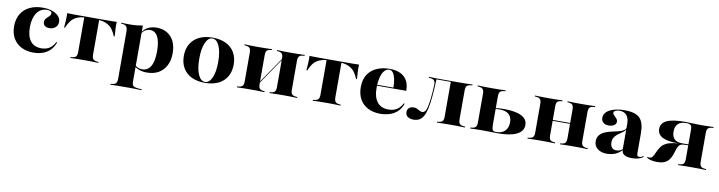

<svg xmlns="http://www.w3.org/2000/svg" viewBox="-25 -1044 6901 1844"><g transform="rotate(10 3426.0 -122.5)"><path d="M270.2 11.3Q202.4 11.3 151.6 -14.9Q100.8 -41.1 72.6 -89.9Q44.4 -138.7 44.4 -206.5Q44.4 -276.6 74.2 -326.6Q104 -376.6 158.5 -403.2Q212.9 -429.8 287.1 -429.8Q337.9 -429.8 377.4 -416.1Q416.9 -402.4 439.9 -378.2Q462.9 -354 462.9 -321Q462.9 -287.9 439.1 -267.3Q415.3 -246.8 379.8 -246.8Q352.4 -246.8 335.9 -260.1Q319.4 -273.4 319.4 -296Q319.4 -318.5 333.5 -333.1Q347.6 -347.6 361.7 -360.9Q375.8 -374.2 375.8 -390.3Q375.8 -402.4 363.3 -409.3Q350.8 -416.1 330.6 -416.1Q266.9 -416.1 231 -363.7Q195.2 -311.3 195.2 -224.2Q195.2 -135.5 231.5 -89.1Q267.7 -42.7 337.9 -42.7Q383.9 -42.7 416.9 -63.7Q450 -84.7 471 -128.2L478.2 -122.6Q454 -55.6 400.4 -22.2Q346.8 11.3 270.2 11.3Z M766.1 -2.4Q729 -2.4 700.4 -2Q671.8 -1.6 629.8 0V-8.9L641.1 -9.7Q671 -12.1 682.3 -25Q693.5 -37.9 693.5 -68.5V-209.7H838.7V-68.5Q838.7 -37.9 850.4 -25Q862.1 -12.1 891.1 -9.7L902.4 -8.9V0Q862.1 -1.6 833.1 -2Q804 -2.4 766.1 -2.4ZM729.8 -408.1Q663.7 -408.1 624.6 -390.7Q585.5 -373.4 564.1 -343.5Q542.7 -313.7 528.2 -277.4H519.4Q523.4 -314.5 525 -350Q526.6 -385.5 525 -418.5Q549.2 -417.7 572.6 -417.3Q596 -416.9 620.2 -416.9H729.8H803.2H912.9Q937.1 -416.9 960.5 -417.3Q983.9 -417.7 1008.1 -418.5Q1006.5 -385.5 1008.1 -350Q1009.7 -314.5 1012.9 -277.4H1004Q990.3 -313.7 968.5 -343.1Q946.8 -372.6 907.7 -390.3Q868.5 -408.1 803.2 -408.1ZM693.5 -209.7V-411.3H838.7V-209.7Z M1188.7 183.9Q1151.6 183.9 1123 184.3Q1094.4 184.7 1052.4 186.3V177.4L1063.7 176.6Q1093.5 174.2 1104.8 161.3Q1116.1 148.4 1116.1 117.7V-209.7H1261.3V117.7Q1261.3 139.5 1266.5 151.2Q1271.8 162.9 1286.7 168.1Q1301.6 173.4 1328.2 175.8L1356.5 177.4V186.3Q1323.4 184.7 1296.8 184.3Q1270.2 183.9 1245.2 183.9Q1220.2 183.9 1188.7 183.9ZM1396.8 -430.6Q1456.5 -430.6 1499.6 -404.4Q1542.7 -378.2 1566.1 -330.2Q1589.5 -282.3 1589.5 -215.3Q1589.5 -146 1563.7 -95.2Q1537.9 -44.4 1490.3 -16.9Q1442.7 10.5 1375.8 10.5Q1335.5 10.5 1302 -1.6Q1268.5 -13.7 1254 -30.6L1256.5 -40.3Q1267.7 -28.2 1285.1 -20.2Q1302.4 -12.1 1325 -12.1Q1381.5 -12.1 1410.1 -61.3Q1438.7 -110.5 1438.7 -208.1Q1438.7 -300.8 1412.9 -349.2Q1387.1 -397.6 1337.9 -397.6Q1315.3 -397.6 1293.1 -385.5Q1271 -373.4 1251.6 -340.3L1249.2 -347.6Q1274.2 -392.7 1311.7 -411.7Q1349.2 -430.6 1396.8 -430.6ZM1116.1 -209.7V-341.9Q1116.1 -376.6 1104.8 -391.5Q1093.5 -406.5 1063.7 -408.9L1052.4 -409.7V-418.5Q1078.2 -416.9 1095.2 -416.5Q1112.1 -416.1 1134.7 -416.1Q1171.8 -416.1 1201.6 -419Q1231.5 -421.8 1261.3 -427.4V-418.5V-209.7Z M1941.9 11.3Q1866.9 11.3 1812.5 -14.9Q1758.1 -41.1 1728.6 -90.7Q1699.2 -140.3 1699.2 -208.9Q1699.2 -278.2 1728.6 -327.4Q1758.1 -376.6 1812.5 -403.2Q1866.9 -429.8 1941.9 -429.8Q2016.9 -429.8 2071.8 -403.6Q2126.6 -377.4 2156 -327.8Q2185.5 -278.2 2185.5 -208.9Q2185.5 -140.3 2156 -90.7Q2126.6 -41.1 2071.8 -14.9Q2016.9 11.3 1941.9 11.3ZM1941.9 2.4Q1983.9 2.4 2009.3 -54Q2034.7 -110.5 2034.7 -208.9Q2034.7 -307.3 2008.9 -364.1Q1983.1 -421 1941.9 -421Q1900.8 -421 1875.4 -364.1Q1850 -307.3 1850 -209.7Q1850 -111.3 1875.4 -54.4Q1900.8 2.4 1941.9 2.4Z M2704.8 -2.4Q2668.5 -2.4 2640.7 -2Q2612.9 -1.6 2571.8 0V-8.9L2581.5 -9.7Q2609.7 -12.1 2621 -24.6Q2632.3 -37.1 2632.3 -68.5V-209.7H2777.4V-68.5Q2777.4 -37.9 2788.7 -25Q2800 -12.1 2829.8 -9.7L2841.1 -8.9V0Q2800 -1.6 2771 -2Q2741.9 -2.4 2704.8 -2.4ZM2390.3 -2.4Q2352.4 -2.4 2323.8 -2Q2295.2 -1.6 2254 0V-8.9L2265.3 -9.7Q2294.4 -12.1 2306 -25Q2317.7 -37.9 2317.7 -68.5V-350.8Q2317.7 -381.5 2306 -394.4Q2294.4 -407.3 2265.3 -409.7L2254 -410.5V-419.4Q2295.2 -417.7 2323.8 -417.3Q2352.4 -416.9 2390.3 -416.9Q2426.6 -416.9 2454.4 -417.3Q2482.3 -417.7 2522.6 -419.4V-410.5L2512.9 -409.7Q2484.7 -407.3 2473.8 -394.8Q2462.9 -382.3 2462.9 -350.8V-68.5Q2462.9 -37.1 2473.8 -24.6Q2484.7 -12.1 2512.9 -9.7L2522.6 -8.9V0Q2482.3 -1.6 2454.4 -2Q2426.6 -2.4 2390.3 -2.4ZM2632.3 -209.7V-350.8Q2632.3 -382.3 2621 -394.8Q2609.7 -407.3 2581.5 -409.7L2571.8 -410.5V-419.4Q2612.9 -417.7 2640.7 -417.3Q2668.5 -416.9 2704.8 -416.9Q2741.9 -416.9 2771 -417.3Q2800 -417.7 2841.1 -419.4V-410.5L2829.8 -409.7Q2800 -407.3 2788.7 -394.4Q2777.4 -381.5 2777.4 -350.8V-209.7ZM2430.6 -34.7 2429 -44.4 2662.1 -385.5 2662.9 -376.6Z M3129 -2.4Q3091.9 -2.4 3063.3 -2Q3034.7 -1.6 2992.7 0V-8.9L3004 -9.7Q3033.9 -12.1 3045.2 -25Q3056.5 -37.9 3056.5 -68.5V-209.7H3201.6V-68.5Q3201.6 -37.9 3213.3 -25Q3225 -12.1 3254 -9.7L3265.3 -8.9V0Q3225 -1.6 3196 -2Q3166.9 -2.4 3129 -2.4ZM3092.7 -408.1Q3026.6 -408.1 2987.5 -390.7Q2948.4 -373.4 2927 -343.5Q2905.6 -313.7 2891.1 -277.4H2882.3Q2886.3 -314.5 2887.9 -350Q2889.5 -385.5 2887.9 -418.5Q2912.1 -417.7 2935.5 -417.3Q2958.9 -416.9 2983.1 -416.9H3092.7H3166.1H3275.8Q3300 -416.9 3323.4 -417.3Q3346.8 -417.7 3371 -418.5Q3369.4 -385.5 3371 -350Q3372.6 -314.5 3375.8 -277.4H3366.9Q3353.2 -313.7 3331.5 -343.1Q3309.7 -372.6 3270.6 -390.3Q3231.5 -408.1 3166.1 -408.1ZM3056.5 -209.7V-411.3H3201.6V-209.7Z M3651.6 11.3Q3583.9 11.3 3532.7 -14.9Q3481.5 -41.1 3453.2 -90.3Q3425 -139.5 3425 -208.1Q3425 -284.7 3457.7 -333.5Q3490.3 -382.3 3545.6 -406Q3600.8 -429.8 3669.4 -429.8Q3725.8 -429.8 3769 -411.3Q3812.1 -392.7 3836.7 -353.2Q3861.3 -313.7 3861.3 -249.2H3532.3L3530.6 -258.1H3733.9Q3734.7 -303.2 3727 -339.9Q3719.4 -376.6 3704.4 -398.8Q3689.5 -421 3666.1 -421Q3633.9 -421 3608.9 -384.7Q3583.9 -348.4 3575.8 -257.3L3576.6 -255.6Q3575.8 -247.6 3575.8 -238.7Q3575.8 -229.8 3575.8 -221Q3575.8 -138.7 3612.9 -90.7Q3650 -42.7 3722.6 -42.7Q3770.2 -42.7 3803.6 -62.9Q3837.1 -83.1 3860.5 -128.2L3867.7 -122.6Q3843.5 -55.6 3787.9 -22.2Q3732.3 11.3 3651.6 11.3Z M4340.3 -2.4Q4303.2 -2.4 4274.6 -2Q4246 -1.6 4204 0V-8.9L4215.3 -9.7Q4245.2 -12.1 4256.5 -25Q4267.7 -37.9 4267.7 -68.5V-209.7H4412.9V-68.5Q4412.9 -37.9 4424.6 -25Q4436.3 -12.1 4466.1 -9.7L4477.4 -8.9V0Q4436.3 -1.6 4407.3 -2Q4378.2 -2.4 4340.3 -2.4ZM3977.4 11.3Q3941.1 11.3 3919.8 -4.4Q3898.4 -20.2 3898.4 -50Q3898.4 -74.2 3914.9 -89.5Q3931.5 -104.8 3959.7 -104.8Q3979.8 -104.8 3994 -97.6Q4008.1 -90.3 4020.6 -83.1Q4033.1 -75.8 4046.8 -75.8Q4061.3 -75.8 4072.2 -87.1Q4083.1 -98.4 4091.1 -128.6Q4099.2 -158.9 4105.6 -212.5Q4112.1 -266.1 4116.1 -350.8Q4117.7 -381.5 4105.6 -394.4Q4093.5 -407.3 4064.5 -409.7L4053.2 -410.5V-419.4Q4094.4 -417.7 4123 -417.3Q4151.6 -416.9 4189.5 -416.9H4198.4H4340.3Q4378.2 -416.9 4407.3 -417.3Q4436.3 -417.7 4477.4 -419.4V-410.5L4466.1 -409.7Q4436.3 -407.3 4424.6 -394.4Q4412.9 -381.5 4412.9 -350.8V-209.7H4267.7V-409.7L4271 -408.1H4125.8L4128.2 -409.7Q4124.2 -312.9 4117.7 -241.5Q4111.3 -170.2 4100.4 -121.4Q4089.5 -72.6 4073 -43.5Q4056.5 -14.5 4032.7 -1.6Q4008.9 11.3 3977.4 11.3Z M4591.9 -209.7V-350.8Q4591.9 -381.5 4580.2 -394.4Q4568.5 -407.3 4539.5 -409.7L4528.2 -410.5V-419.4Q4569.4 -417.7 4598 -417.3Q4626.6 -416.9 4664.5 -416.9Q4701.6 -416.9 4730.6 -417.3Q4759.7 -417.7 4800.8 -419.4V-410.5L4789.5 -409.7Q4759.7 -407.3 4748.4 -394.4Q4737.1 -381.5 4737.1 -350.8V-209.7ZM4664.5 -2.4Q4626.6 -2.4 4598 -2Q4569.4 -1.6 4528.2 0V-8.9L4539.5 -9.7Q4568.5 -12.1 4580.2 -25Q4591.9 -37.9 4591.9 -68.5V-209.7H4737.1V-82.3Q4737.1 -51.6 4740.3 -35.9Q4743.5 -20.2 4752.4 -14.9Q4761.3 -9.7 4779.8 -9.7H4782.3Q4835.5 -9.7 4865.7 -40.3Q4896 -71 4896 -124.2Q4896 -175.8 4865.7 -202.4Q4835.5 -229 4777.4 -229Q4763.7 -229 4749.6 -227.8Q4735.5 -226.6 4713.7 -223.4V-231.5Q4741.1 -236.3 4764.5 -238.3Q4787.9 -240.3 4815.3 -240.3Q4929 -240.3 4987.1 -210.9Q5045.2 -181.5 5045.2 -124.2Q5045.2 -63.7 4982.3 -31.9Q4919.4 0 4798.4 0Q4766.1 0 4733.9 -1.2Q4701.6 -2.4 4664.5 -2.4Z M5537.9 -2.4Q5501.6 -2.4 5473.8 -2Q5446 -1.6 5404.8 0V-8.9L5414.5 -9.7Q5442.7 -12.1 5454 -24.6Q5465.3 -37.1 5465.3 -68.5V-209.7H5610.5V-68.5Q5610.5 -37.9 5621.8 -25Q5633.1 -12.1 5662.9 -9.7L5674.2 -8.9V0Q5633.1 -1.6 5604 -2Q5575 -2.4 5537.9 -2.4ZM5223.4 -2.4Q5185.5 -2.4 5156.9 -2Q5128.2 -1.6 5087.1 0V-8.9L5098.4 -9.7Q5127.4 -12.1 5139.1 -25Q5150.8 -37.9 5150.8 -68.5V-350.8Q5150.8 -381.5 5139.1 -394.4Q5127.4 -407.3 5098.4 -409.7L5087.1 -410.5V-419.4Q5128.2 -417.7 5156.9 -417.3Q5185.5 -416.9 5223.4 -416.9Q5259.7 -416.9 5287.5 -417.3Q5315.3 -417.7 5355.6 -419.4V-410.5L5346 -409.7Q5317.7 -407.3 5306.9 -394.8Q5296 -382.3 5296 -350.8V-68.5Q5296 -37.1 5306.9 -24.6Q5317.7 -12.1 5346 -9.7L5355.6 -8.9V0Q5315.3 -1.6 5287.5 -2Q5259.7 -2.4 5223.4 -2.4ZM5465.3 -209.7V-350.8Q5465.3 -382.3 5454 -394.8Q5442.7 -407.3 5414.5 -409.7L5404.8 -410.5V-419.4Q5446 -417.7 5473.8 -417.3Q5501.6 -416.9 5537.9 -416.9Q5575 -416.9 5604 -417.3Q5633.1 -417.7 5674.2 -419.4V-410.5L5662.9 -409.7Q5633.1 -407.3 5621.8 -394.4Q5610.5 -381.5 5610.5 -350.8V-209.7ZM5247.6 -209.7V-218.5H5514.5V-209.7Z M6006.5 -209.7V-304Q6006.5 -358.9 5982.7 -387.9Q5958.9 -416.9 5914.5 -416.9Q5889.5 -416.9 5873 -408.9Q5856.5 -400.8 5856.5 -387.9Q5856.5 -375.8 5869 -364.1Q5881.5 -352.4 5893.5 -338.7Q5905.6 -325 5905.6 -306.5Q5905.6 -285.5 5885.1 -272.2Q5864.5 -258.9 5832.3 -258.9Q5799.2 -258.9 5779.8 -276.2Q5760.5 -293.5 5760.5 -321.8Q5760.5 -354.8 5785.5 -379Q5810.5 -403.2 5855.6 -416.5Q5900.8 -429.8 5962.1 -429.8Q6066.9 -429.8 6109.3 -385.9Q6151.6 -341.9 6151.6 -239.5V-209.7ZM5861.3 11.3Q5806.5 11.3 5771.8 -15.7Q5737.1 -42.7 5737.1 -87.9Q5737.1 -126.6 5756.9 -149.6Q5776.6 -172.6 5806.9 -185.5Q5837.1 -198.4 5871.8 -206Q5906.5 -213.7 5937.1 -221Q5967.7 -228.2 5987.5 -240.7Q6007.3 -253.2 6007.3 -275.8L6008.9 -261.3Q6006.5 -244.4 5993.1 -232.3Q5979.8 -220.2 5962.1 -208.9Q5944.4 -197.6 5927.4 -183.9Q5910.5 -170.2 5899.2 -151.2Q5887.9 -132.3 5887.9 -103.2Q5887.9 -71 5903.2 -53.6Q5918.5 -36.3 5946.8 -36.3Q5965.3 -36.3 5981.9 -42.7Q5998.4 -49.2 6008.9 -62.1L6009.7 -53.2Q5983.1 -20.2 5944.8 -4.4Q5906.5 11.3 5861.3 11.3ZM6151.6 -45.2Q6151.6 -27.4 6156.9 -20.2Q6162.1 -12.9 6175 -12.9Q6183.9 -12.9 6193.5 -16.5Q6203.2 -20.2 6213.7 -27.4L6217.7 -20.2Q6196 -4 6169.4 3.6Q6142.7 11.3 6106.5 11.3Q6057.3 11.3 6031.9 -4.8Q6006.5 -21 6006.5 -56.5V-209.7H6151.6Z M6691.9 -2.4Q6654.8 -2.4 6626.2 -2Q6597.6 -1.6 6555.6 0V-8.9L6566.9 -9.7Q6596.8 -12.1 6608.1 -25Q6619.4 -37.9 6619.4 -68.5V-360.5Q6619.4 -389.5 6607.7 -400.4Q6596 -411.3 6563.7 -411.3Q6510.5 -411.3 6483.9 -385.5Q6457.3 -359.7 6457.3 -309.7Q6457.3 -262.9 6481.9 -237.9Q6506.5 -212.9 6553.2 -212.9H6650V-205.6H6521Q6416.9 -205.6 6366.9 -231.9Q6316.9 -258.1 6316.9 -310.5Q6316.9 -367.7 6373 -394.4Q6429 -421 6546.8 -421Q6584.7 -421 6618.5 -419Q6652.4 -416.9 6691.9 -416.9Q6729.8 -416.9 6758.9 -417.3Q6787.9 -417.7 6828.2 -419.4V-410.5L6816.9 -409.7Q6787.9 -407.3 6776.2 -394.4Q6764.5 -381.5 6764.5 -350.8V-68.5Q6764.5 -37.9 6776.2 -25Q6787.9 -12.1 6816.9 -9.7L6828.2 -8.9V0Q6787.9 -1.6 6758.9 -2Q6729.8 -2.4 6691.9 -2.4ZM6348.4 5.6Q6320.2 5.6 6293.1 -0.8Q6266.1 -7.3 6250.8 -18.5L6254.8 -27.4Q6262.9 -23.4 6273.4 -23.4Q6284.7 -23.4 6293.5 -29.4Q6302.4 -35.5 6312.9 -55.6L6334.7 -101.6Q6346.8 -126.6 6362.5 -146.4Q6378.2 -166.1 6405.2 -179.8Q6432.3 -193.5 6479 -200.8Q6525.8 -208.1 6598.4 -208.1H6653.2V-204H6600Q6564.5 -204 6548 -196.8Q6531.5 -189.5 6523 -172.6Q6514.5 -155.6 6504.8 -125L6495.2 -96Q6479.8 -48.4 6448.4 -21.4Q6416.9 5.6 6348.4 5.6Z"/></g></svg>

Font: Playfair 144pt SemiExpanded Black
Style: Regular
Weight: 900
Width: 6
Designer: Claus Eggers Sørensen
Foundry: Claus Eggers Sørensen
Version: Version 2.203